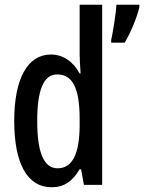

<svg xmlns="http://www.w3.org/2000/svg" viewBox="-20 -873 608 810"><path d="M198 -83C250 -83 286 -108 316 -159H322L334 -93H411V-853H316V-643C316 -620 318 -596 320 -563H316C288 -615 244 -643 195 -643C96 -643 40 -541 40 -363C40 -183 95 -83 198 -83ZM568 -843V-853H471C470 -820 455 -729 449 -704V-693H506C528 -729 558 -798 568 -843ZM223 -163C164 -163 137 -231 137 -363C137 -491 163 -559 221 -559C287 -559 316 -500 316 -371V-341C315 -221 284 -163 223 -163Z"/></svg>

Font: Noto Sans Kannada UI ExtraCondensed Medium
Style: Regular
Weight: 500
Width: 2
Designer: Jelle Bosma - Monotype Design Team
Foundry: Monotype Imaging Inc.
Version: Version 2.005